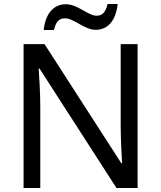

<svg xmlns="http://www.w3.org/2000/svg" viewBox="-20 -933 800 953"><path d="M197 -784H248C257 -823 271 -842 303 -842C347 -842 399 -785 455 -785C518 -785 556 -835 564 -913H514C504 -874 490 -855 459 -855C417 -855 366 -912 307 -912C244 -912 205 -863 197 -784ZM663 0V-714H579V-311C579 -246 584 -155 586 -123H582L201 -714H97V0H180V-399C180 -472 175 -546 172 -593H176L558 0Z"/></svg>

Font: Noto Sans Gurmukhi UI
Style: Regular
Weight: 400
Designer: Jelle Bosma - Monotype Design Team
Foundry: Monotype Imaging Inc.
Version: Version 2.004